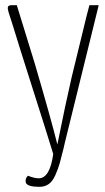

<svg xmlns="http://www.w3.org/2000/svg" viewBox="-20 -720 406 743"><path d="M186 -124Q173 -30 130 -30Q113 -30 88 -40Q76 -28 80 -13Q86 3 133 3Q154 3 169 -8Q184 -19 194.5 -43Q205 -67 211 -88Q217 -109 226 -146Q229 -161 231 -168L362 -700H326Q318 -672 298 -588L257 -420Q234 -320 202 -161Q176 -265 114 -476L45 -700H25Q10 -700 10 -689Q10 -679 26 -633Q55 -538 108 -372Q161 -206 186 -124Z"/></svg>

Font: Yanone Kaffeesatz Thin
Style: Regular
Weight: 250
Designer: Yanone (Cyrillic: Daniel Pouzeot)
Foundry: Yanone
Version: Version 1.003;PS 001.003;hotconv 1.0.88;makeotf.lib2.5.64775